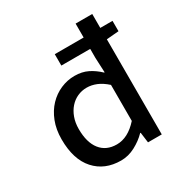

<svg xmlns="http://www.w3.org/2000/svg" viewBox="-167 -838 935 979"><g transform="rotate(-30 300.0 -348.5)"><path d="M267 12Q171 12 114 -51.5Q57 -115 57 -233Q57 -291 75 -337Q93 -383 123.5 -415Q154 -447 193.5 -464Q233 -481 275 -481Q319 -481 352.5 -464.5Q386 -448 415 -420H418L414 -507V-560H244V-627H414V-709H512V-627H584V-566L512 -560V0H431L423 -61H420Q391 -31 350.5 -9.5Q310 12 267 12ZM289 -70Q355 -70 414 -136V-348Q384 -375 355.5 -386.5Q327 -398 299 -398Q270 -398 244.5 -386.5Q219 -375 200 -353.5Q181 -332 170 -302Q159 -272 159 -235Q159 -156 193 -113Q227 -70 289 -70Z"/></g></svg>

Font: Source Code Pro Medium
Style: Regular
Weight: 500
Monospace: yes
Designer: Paul D. Hunt, Teo Tuominen
Foundry: Adobe Systems Incorporated
Version: Version 2.030;PS 1.000;hotconv 16.6.51;makeotf.lib2.5.65220